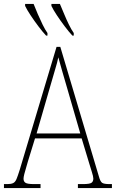

<svg xmlns="http://www.w3.org/2000/svg" viewBox="-23 -951 586 971"><path d="M-3 0V-20H15Q33 -20 43.5 -25Q54 -30 60.5 -45.5Q67 -61 77 -93L263 -714H282L477 -59Q484 -33 493.5 -26.5Q503 -20 531 -20H543V0H371V-20H396Q430 -20 439.5 -26.5Q449 -33 449 -48Q449 -58 441.5 -81.5Q434 -105 429 -122L390 -251H154L118 -134Q115 -122 109.5 -104.5Q104 -87 100 -71Q96 -55 96 -47Q96 -33 106 -26.5Q116 -20 150 -20H182V0ZM162 -276H383L319 -497Q304 -549 291.5 -591.5Q279 -634 272 -661Q267 -636 254 -593.5Q241 -551 230 -511ZM343 -771Q326 -789 304.5 -817.5Q283 -846 264.5 -874Q246 -902 237 -921V-931H280Q290 -908 301.5 -880Q313 -852 325.5 -826.5Q338 -801 350 -784V-771ZM210 -771Q193 -789 171.5 -817.5Q150 -846 131.5 -874Q113 -902 104 -921V-931H147Q156 -908 168 -880Q180 -852 192.5 -826.5Q205 -801 217 -784V-771Z"/></svg>

Font: Noto Serif Condensed Thin
Style: Regular
Weight: 100
Width: 3
Designer: Monotype Design Team
Foundry: Monotype Imaging Inc.
Version: Version 2.013; ttfautohint (v1.8.4.7-5d5b)